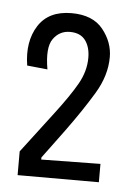

<svg xmlns="http://www.w3.org/2000/svg" viewBox="-39 -698 314 459"><g transform="rotate(5 118.5 -468.5)"><path d="M20 -270V-327L93 -423Q129 -470 146.5 -501Q164 -532 164 -564Q164 -590 152 -606Q140 -622 115 -622Q90 -622 75 -601Q60 -580 69 -528L20 -533Q11 -590 35.5 -628.5Q60 -667 115 -667Q166 -667 190.5 -636.5Q215 -606 215 -570Q215 -526 188.5 -482Q162 -438 124 -386L73 -317V-312L215 -314V-270Z"/></g></svg>

Font: Bricolage Grotesque 48pt Condensed ExtraLight
Style: Regular
Weight: 200
Width: 3
Designer: Mathieu Triay
Foundry: Atelier Triay
Version: Version 1.000; ttfautohint (v1.8.4.7-5d5b);gftools[0.9.32]